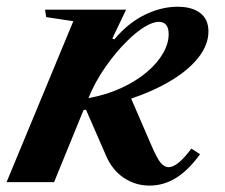

<svg xmlns="http://www.w3.org/2000/svg" viewBox="-34 -554 685 584"><path d="M421 10.5Q378 10.5 343 -12.8Q308 -36 289 -79.5L227.5 -220.5L220 -219L130.5 0H-14L189 -489.5L106.5 -502L103 -524.5H349.5L307.5 -436.5L314 -434.5Q355.5 -484 406 -508.8Q456.5 -533.5 506 -533.5Q550.5 -533.5 575.2 -514.2Q600 -495 600 -458.5Q600 -419 571.2 -381.2Q542.5 -343.5 489.8 -311Q437 -278.5 365 -254L426 -113Q444 -71 455.2 -58.2Q466.5 -45.5 479 -45.5Q506 -45.5 548 -102L574.5 -85Q539.5 -36.5 501.8 -13Q464 10.5 421 10.5ZM235 -255.5Q289.5 -265.5 334.2 -286Q379 -306.5 411.5 -333.8Q444 -361 461.5 -391.2Q479 -421.5 479 -450Q479 -487.5 449 -487.5Q430.5 -487.5 405 -471.8Q379.5 -456 353 -429.5Q318.5 -396 286.2 -349.5Q254 -303 235 -255.5Z"/></svg>

Font: Libre Caslon Text
Style: Italic
Weight: 400
Italic angle: -22.583°
Designer: Pablo Impallari, Rodrigo Fuenzalida, Katja Schimmel
Foundry: Pablo Impallari, Rodrigo Fuenzalida
Version: Version 2.000